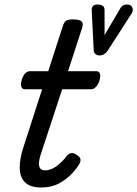

<svg xmlns="http://www.w3.org/2000/svg" viewBox="-20 -816 609 852"><path d="M163 16Q114 16 91 -7Q68 -30 67.5 -70.5Q67 -111 84 -163L167 -420H90Q79 -420 75 -430Q71 -440 76 -460Q82 -480 91.5 -490Q101 -500 112 -500H194L258 -698Q264 -718 273.5 -724Q283 -730 303 -730Q334 -730 342.5 -720.5Q351 -711 344 -691L282 -500H408Q419 -500 423 -490.5Q427 -481 422 -460Q416 -441 406 -430.5Q396 -420 385 -420H256L160 -128Q149 -93 154.5 -76.5Q160 -60 180 -60Q206 -60 231.5 -79Q257 -98 277 -125Q285 -134 295 -136.5Q305 -139 320 -129Q336 -119 337 -109Q338 -99 333 -90Q321 -69 298 -44.5Q275 -20 241.5 -2Q208 16 163 16ZM544 -796Q561 -796 567 -783Q573 -770 564 -756L457 -590Q450 -580 441 -575Q432 -570 421 -570Q411 -570 404 -576Q397 -582 396 -590L387 -769Q386 -781 392 -788.5Q398 -796 413 -796Q427 -796 435.5 -790.5Q444 -785 444 -771V-660L515 -781Q520 -789 527 -792.5Q534 -796 544 -796Z"/></svg>

Font: Playwrite CU
Style: Regular
Weight: 400
Designer: Veronika Burian, José Scaglione
Foundry: TypeTogether
Version: Version 1.002